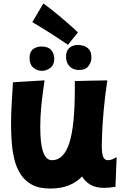

<svg xmlns="http://www.w3.org/2000/svg" viewBox="-20 -1009 729 1111"><path d="M270 82Q206 82 164.5 59.5Q123 37 98.5 -2Q74 -41 62.5 -89.5Q51 -138 47.5 -190.5Q44 -243 44 -292Q44 -348 47.5 -406Q51 -464 55 -533L238 -544Q235 -523 229 -481Q223 -439 218 -385Q213 -331 213 -272Q213 -175 230 -128.5Q247 -82 281 -82Q349 -82 381 -181Q413 -280 413 -494V-540L498 -542L601 -544Q587 -450 580 -371Q573 -292 571 -238.5Q569 -185 569 -167Q569 -121 577 -101.5Q585 -82 605 -82Q615 -82 627 -86Q639 -90 655 -100L648 72Q610 78 582 78Q534 78 503.5 60Q473 42 455 12Q424 45 378.5 63.5Q333 82 270 82ZM436 -604Q403 -604 382.5 -625.5Q362 -647 362 -681Q362 -713 380.5 -731Q399 -749 433 -749Q445 -749 463 -744Q481 -739 495 -723.5Q509 -708 509 -675Q509 -651 492.5 -627.5Q476 -604 436 -604ZM222 -599Q196 -599 173.5 -617Q151 -635 151 -674Q151 -709 171.5 -724.5Q192 -740 219 -740Q259 -740 276.5 -719Q294 -698 294 -669Q294 -634 271.5 -616.5Q249 -599 222 -599ZM373 -750Q354 -762 326.5 -781Q299 -800 268.5 -819Q238 -838 211 -854.5Q184 -871 167 -881L231 -989Q251 -975 277.5 -954Q304 -933 332.5 -909Q361 -885 387 -862Q413 -839 431 -821Z"/></svg>

Font: KN Bobohei
Style: Bold
Weight: 700
Designer: Kingnam Type Foundry
Version: Version 1.710;March 18, 2023